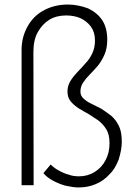

<svg xmlns="http://www.w3.org/2000/svg" viewBox="-20 -814 591 845"><path d="M325 11Q368 11 402 -4Q437 -19 462 -47Q485 -68 502 -111Q516 -155 516 -190Q516 -235 503 -260Q490 -287 469 -305Q448 -321 425 -336L381 -358Q360 -368 347 -381Q334 -393 334 -411Q334 -433 346 -451Q358 -469 376 -487Q393 -504 411 -525Q429 -548 440 -574Q452 -601 452 -640Q452 -691 430 -725Q408 -758 368 -777Q322 -794 279 -794Q219 -794 172 -768Q127 -744 101 -697Q75 -650 75 -595V1H128L127 -585Q127 -638 146 -672Q166 -708 197 -727Q228 -746 271 -746Q306 -746 334 -734Q362 -721 380 -697Q398 -672 398 -636Q398 -604 386 -579Q374 -553 355 -534Q337 -513 319 -495Q301 -476 289 -456Q277 -435 277 -411Q277 -385 291 -368Q303 -353 325 -338Q346 -325 370 -312Q387 -301 414 -283Q436 -265 449 -243Q462 -221 462 -183Q462 -142 445 -110Q429 -78 398 -58Q366 -38 329 -38Q301 -38 284 -45Q260 -51 240 -63Q220 -73 203 -90L171 -52Q188 -32 213 -19Q239 -5 267 3Q304 11 325 11Z"/></svg>

Font: NM-font
Style: Light
Weight: 500
Designer: ""
Foundry: ""
Version: ""